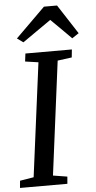

<svg xmlns="http://www.w3.org/2000/svg" viewBox="-64 -1031 532 1069"><g transform="rotate(-5 202.0 -497.0)"><path d="M3.3 0 7 -40 84.1 -52.7 166.6 -688.1 92.9 -698.7 98.5 -743H358.2L353.6 -698.7L274 -688.1L192.2 -52.7L271.4 -40L268.1 0ZM58.8 -830.6 224 -993.9H297.2L403.6 -829.9L365.8 -804.7Q337.7 -832.8 309.4 -861.2Q281 -889.5 252.4 -917.3Q212.3 -889.5 172.6 -861.7Q132.9 -833.9 92.9 -806.1Z"/></g></svg>

Font: Merriweather 7pt Light
Style: Italic
Weight: 300
Italic angle: -7.8°
Designer: Eben Sorkin
Foundry: Eben Sorkin
Version: Version 2.200;gftools[0.9.31]